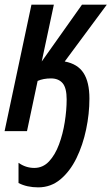

<svg xmlns="http://www.w3.org/2000/svg" viewBox="-22 -560 477 820"><path d="M141.1 240.2Q93.3 240.2 57.1 221.7V135.3Q87.9 157.2 124.5 157.2Q161.1 157.2 187.3 129.4Q213.4 101.6 230 56.9Q246.6 12.2 254.6 -38.8Q262.7 -89.8 262.7 -135.3Q262.7 -184.6 245.4 -204.8Q228 -225.1 195.8 -225.1Q163.1 -225.1 138.7 -214.4L93.3 0H-2.4L112.3 -540H208L156.2 -297.4L328.1 -540H434.1L254.4 -297.4Q309.6 -287.1 334.7 -248.3Q359.9 -209.5 359.9 -138.7Q359.9 -74.2 345.9 -7.6Q332 59.1 304.7 115.2Q277.3 171.4 236.3 205.8Q195.3 240.2 141.1 240.2Z"/></svg>

Font: Open Sans Condensed SemiBold
Style: Italic
Weight: 600
Width: 3
Italic angle: -12°
Designer: Monotype Design Team
Foundry: Monotype Imaging Inc.
Version: Version 3.000; ttfautohint (v1.8.4)